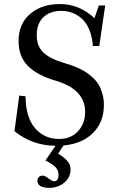

<svg xmlns="http://www.w3.org/2000/svg" viewBox="-20 -696 584 934"><path d="M220.2 217.8Q162.1 217.8 162.1 183.1Q162.1 171.4 169.7 164.8Q177.2 158.2 188 158.2Q197.8 158.2 216.8 172.4Q234.9 186 243.2 186Q264.6 186 264.6 152.8Q264.6 132.3 250 117.2Q235.4 102.1 201.2 84.5L250 13.2Q134.8 11.7 50.3 -58.1L73.7 -231L104.5 -227.5Q104.5 -127 149.7 -73.5Q194.8 -20 267.6 -20Q324.7 -20 359.4 -57.4Q394 -94.7 394 -151.9Q394 -261.7 250 -303.7Q162.1 -329.1 116.2 -374.8Q70.3 -420.4 70.3 -496.6Q70.3 -579.6 126.2 -627.9Q182.1 -676.3 270.5 -676.3Q367.2 -676.3 439.5 -607.4L460.9 -669.4H491.7L462.9 -472.2H432.1Q428.2 -518.1 414.1 -552Q399.9 -585.9 378.2 -605.2Q356.4 -624.5 331.5 -633.8Q306.6 -643.1 277.8 -643.1Q223.6 -643.1 191.2 -612.3Q158.7 -581.5 158.7 -524.9Q158.7 -471.2 191.4 -440.4Q224.1 -409.7 290.5 -390.1Q310.1 -384.3 324.2 -379.6Q338.4 -375 360.1 -365.2Q381.8 -355.5 397.7 -345.2Q413.6 -335 431.2 -318.8Q448.7 -302.7 459.7 -284.2Q470.7 -265.6 478 -240Q485.4 -214.4 485.4 -184.6Q485.4 -103.5 433.6 -50.3Q381.8 2.9 289.1 11.7L262.7 51.3Q295.4 71.3 309.3 88.9Q323.2 106.4 323.2 127.4Q323.2 167 292.7 192.4Q262.2 217.8 220.2 217.8Z"/></svg>

Font: Elstob 10pt
Style: Regular
Weight: 400
Designer: Peter S. Baker
Version: Version 1.015